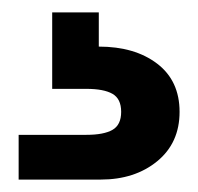

<svg xmlns="http://www.w3.org/2000/svg" viewBox="-20 -27 319 309"><path d="M139 48Q197 48 233 75.5Q269 103 269 153Q269 203 233 232.5Q197 262 142 262H10V190H119Q147 190 161 182Q175 174 175 153Q175 132 161 124Q147 116 119 116H64V-7H139Z"/></svg>

Font: Poppins-Tabular Medium
Style: Regular
Weight: 500
Designer: Ninad Kale (Devanagari), Jonny Pinhorn (Latin)
Foundry: Indian Type Foundry
Version: Version 4.004